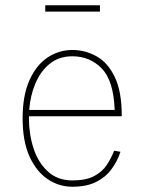

<svg xmlns="http://www.w3.org/2000/svg" viewBox="-20 -700 550 730"><path d="M152 -680H360V-656H152ZM414 -127 438 -123Q426 -86 403 -55.5Q380 -25 344 -7.5Q308 10 255 10Q204 10 161 -19Q118 -48 92 -105.5Q66 -163 66 -250Q66 -337 92 -395Q118 -453 161 -481.5Q204 -510 255 -510Q304 -510 347 -486Q390 -462 416.5 -407Q443 -352 443 -258H90Q90 -254 90 -250Q90 -190 107.5 -136Q125 -82 162 -48Q199 -14 255 -14Q307 -14 338 -30.5Q369 -47 386 -73Q403 -99 414 -127ZM255 -486Q204 -486 169 -457.5Q134 -429 114.5 -382.5Q95 -336 91 -282H416Q412 -393 367 -439.5Q322 -486 255 -486Z"/></svg>

Font: Haskoy Thin
Style: Regular
Weight: 100
Designer: Ertekin Erdin
Foundry: Ertekin Erdin
Version: Version 2.000; ttfautohint (v1.8.4.7-5d5b)